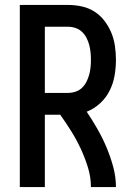

<svg xmlns="http://www.w3.org/2000/svg" viewBox="-20 -755 540 775"><path d="M60 0V-735H255Q283 -735 310.5 -729Q338 -723 361.5 -708Q385 -693 402 -670.5Q419 -648 429.5 -622.5Q440 -597 444 -569Q448 -541 448 -514Q448 -482 442.5 -450Q437 -418 422.5 -389Q408 -360 384 -338Q360 -316 330 -304Q353 -270 373.5 -234Q394 -198 410 -160Q426 -122 437 -81.5Q448 -41 448 0H347Q347 -40 335 -79Q323 -118 306 -154.5Q289 -191 267.5 -225.5Q246 -260 223 -292H161V0ZM161 -380H255Q270 -380 285 -385Q300 -390 311 -400.5Q322 -411 329 -425Q336 -439 340 -453.5Q344 -468 345.5 -483Q347 -498 347 -514Q347 -529 345.5 -544Q344 -559 340 -574Q336 -589 329 -602.5Q322 -616 311 -626.5Q300 -637 285 -642Q270 -647 255 -647H161Z"/></svg>

Font: Zed Mono Semibold
Style: Regular
Weight: 600
Monospace: yes
Designer: Belleve Invis
Foundry: Belleve Invis
Version: Version 1.0.0; ttfautohint (v1.8.4)